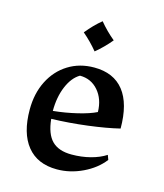

<svg xmlns="http://www.w3.org/2000/svg" viewBox="-96 -677 651 762"><g transform="rotate(15 229.0 -296.5)"><path d="M43 -191Q43 -257 69 -308.5Q95 -360 141.5 -389Q188 -418 248 -418Q328 -418 369.5 -365.5Q411 -313 411 -211Q358 -198 283 -188.5Q208 -179 135 -177Q141 -116 168.5 -88.5Q196 -61 249 -61Q290 -61 326.5 -70.5Q363 -80 389 -97L396 -78Q365 -38 313.5 -13.5Q262 11 208 11Q128 11 85.5 -41.5Q43 -94 43 -191ZM307 -251Q306 -304 276.5 -338Q247 -372 201 -372Q170 -354 151.5 -310Q133 -266 133 -209Q183 -214 231 -225.5Q279 -237 307 -251ZM171 -542Q201 -579 232 -604Q260 -570 294 -542Q266 -508 232 -480Q205 -513 171 -542Z"/></g></svg>

Font: Mirza
Style: Regular
Weight: 400
Designer: Arabic design by Kourosh Beigpour, Latin design by Eduardo Tunni, engineering by Lasse Fister
Version: Version 1.000